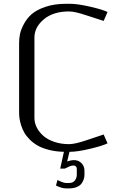

<svg xmlns="http://www.w3.org/2000/svg" viewBox="-20 -812 665 1040"><path d="M343.8 62.5Q366.7 55.2 379.4 55.2Q405.3 55.2 421.4 71.8Q437.5 88.4 437.5 112.3V134.3Q437.5 146.5 433.8 158.4Q430.2 170.4 421.6 182.1Q413.1 193.8 395.5 201.2Q377.9 208.5 354 208.5H337.4Q314.5 208.5 283.2 192.9L291.5 162.6Q296.4 166 312.3 172.6Q328.1 179.2 337.4 179.2H354Q375 179.2 385.5 165.5Q396 151.9 396 134.3V103Q396 94.2 390.9 89.4Q385.7 84.5 379.4 84.5Q368.2 84.5 358.4 88.4L331.1 101.1H306.2L326.2 10.3Q282.2 9.3 245.8 0Q209.5 -9.3 185.1 -22.9Q160.6 -36.6 141.6 -55.7Q122.6 -74.7 111.8 -93.5Q101.1 -112.3 94.5 -133.3Q87.9 -154.3 85.7 -170.4Q83.5 -186.5 83.5 -202.1V-579.1Q83.5 -602.5 88.1 -626.5Q92.8 -650.4 109.1 -681.4Q125.5 -712.4 151.9 -735.6Q178.2 -758.8 226.6 -775.1Q274.9 -791.5 338.4 -791.5H358.4Q399.9 -791.5 467.8 -775.9Q535.6 -760.3 562.5 -747.1L541.5 -698.7L447.8 -729Q385.7 -750 354 -750Q268.1 -750 217.3 -707.3Q166.5 -664.6 166.5 -608.4V-172.9Q166.5 -146.5 179.2 -121.3Q191.9 -96.2 215.1 -75.9Q238.3 -55.7 274.4 -43.5Q310.5 -31.2 354 -31.2Q385.7 -31.2 447.8 -52.2L541.5 -83.5L562.5 -35.6Q535.2 -22 467.3 -5.9Q399.4 10.3 358.4 10.3H356.4Z"/></svg>

Font: Resagnicto
Style: Regular
Weight: 500
Version: Version 0.9991